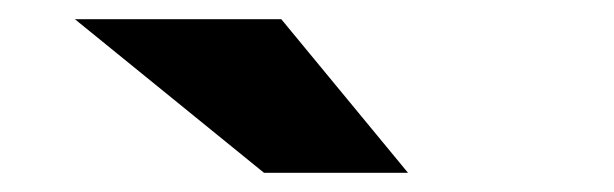

<svg xmlns="http://www.w3.org/2000/svg" viewBox="-20 -787 640 200"><path d="M58 -767H273L405 -607H255Z"/></svg>

Font: CMG Sans Black
Style: Regular
Weight: 900
Designer: Julieta Ulanovsky
Foundry: Julieta Ulanovsky
Version: Version 7.200